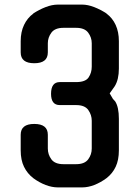

<svg xmlns="http://www.w3.org/2000/svg" viewBox="-20 -814 607 835"><path d="M232 1Q206 1 178.5 -9.5Q151 -20 125 -39Q99 -59 84.5 -88.5Q70 -118 70 -160V-228Q70 -275 129 -275Q188 -275 188 -228V-168Q188 -142 203.5 -121Q219 -100 256 -100H311Q348 -100 363.5 -121Q379 -142 379 -168V-289Q379 -314 364 -335.5Q349 -357 311 -357H240Q202 -357 202 -406Q202 -457 240 -457H311Q352 -457 365.5 -477.5Q379 -498 379 -524V-626Q379 -651 363.5 -672Q348 -693 311 -693H256Q219 -693 203.5 -672Q188 -651 188 -626V-586Q188 -539 129 -539Q70 -539 70 -586V-635Q70 -675 84.5 -705.5Q99 -736 125 -755H124Q150 -772 178 -783Q206 -794 232 -794H337Q362 -794 390 -783Q418 -772 444 -755H443Q469 -736 483 -705.5Q497 -675 497 -635V-516Q497 -468 479 -439Q473 -431 467 -422Q461 -413 457 -408L471 -384L481 -373Q497 -348 497 -297V-160Q497 -118 483 -88.5Q469 -59 443 -39Q417 -20 390 -9.5Q363 1 337 1Z"/></svg>

Font: Gugi
Style: Regular
Weight: 400
Designer: HBKIM, TJKIM
Foundry: TAE System & Typefaces Co.
Version: Version 3.00